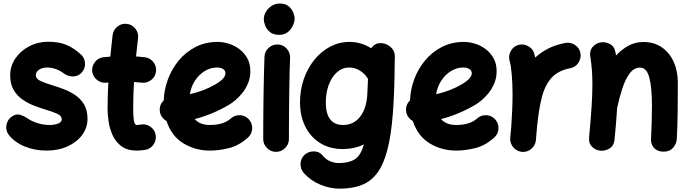

<svg xmlns="http://www.w3.org/2000/svg" viewBox="-20 -806 3986 1113"><path d="M457.5 -390.1Q439 -366.2 410.4 -363.3Q381.8 -360.4 354 -377.4Q330.1 -396.5 304 -405.5Q277.8 -414.6 254.4 -414.6Q225.1 -414.6 206.5 -401.9Q188 -389.2 188 -370.1Q188 -348.6 215.6 -336.2Q243.2 -323.7 281.2 -312.5Q313.5 -302.7 349.1 -289.3Q384.8 -275.9 416.3 -254.6Q447.8 -233.4 467.5 -200.2Q487.3 -167 487.3 -117.7Q487.3 -65.4 456.1 -23.4Q424.8 18.6 371.3 42.7Q317.9 66.9 250.5 66.9Q179.2 66.9 120.6 42Q62 17.1 28.3 -27.8Q11.7 -52.7 17.8 -83.5Q23.9 -114.3 49.3 -130.9Q74.2 -147.5 96.9 -140.4Q119.6 -133.3 134.8 -123Q156.7 -106.4 192.4 -94Q228 -81.5 268.1 -81.5Q295.9 -81.5 316.9 -89.8Q337.9 -98.1 337.9 -114.3Q337.9 -134.8 311.3 -146.7Q284.7 -158.7 247.6 -169.4Q215.3 -179.2 179.2 -192.9Q143.1 -206.5 111.1 -228.5Q79.1 -250.5 59.1 -284.7Q39.1 -318.8 39.1 -370.1Q39.1 -423.3 69.1 -467.3Q99.1 -511.2 149.4 -537.6Q199.7 -564 259.8 -564Q320.8 -564 363.3 -546.4Q405.8 -528.8 444.8 -494.1Q468.8 -475.1 472.4 -444.6Q476.1 -414.1 457.5 -390.1Z M884.3 -391.1Q880.4 -360.8 856 -342Q831.5 -323.2 801.3 -326.7Q779.8 -329.1 756.8 -330.6Q754.4 -291.5 753.2 -252.2Q752 -212.9 752 -173.3Q752 -137.7 755.6 -109.6Q759.3 -81.5 772.9 -81.5Q782.2 -81.5 795.9 -84Q826.2 -89.4 851.6 -71.8Q877 -54.2 882.3 -24.4Q887.7 5.4 870.4 31.2Q853 57.1 822.8 62.5Q809.6 64.9 797.1 65.9Q784.7 66.9 772.9 66.9Q717.3 66.9 683.3 41.3Q649.4 15.6 632.3 -23.2Q615.2 -62 609.4 -102.8Q603.5 -143.6 603.5 -173.3Q603.5 -212.4 604.7 -251Q606 -289.6 607.9 -327.6Q603 -327.1 597.7 -326.7Q567.4 -323.2 543 -342.3Q518.6 -361.3 514.6 -391.1Q511.2 -421.4 530.3 -446Q549.3 -470.7 579.1 -474.1Q599.1 -476.6 619.6 -478Q622.6 -509.3 626 -540.5Q629.4 -571.8 632.8 -602.5Q636.7 -632.8 660.9 -652.1Q685.1 -671.4 715.3 -667.5Q745.6 -664.1 764.9 -639.6Q784.2 -615.2 780.3 -585Q777.3 -558.1 774.4 -531.7Q771.5 -505.4 768.6 -479Q795.4 -477.1 820.3 -474.1Q850.6 -470.2 869.4 -445.8Q888.2 -421.4 884.3 -391.1Z M1417.5 -8.8Q1367.2 37.1 1309.1 52Q1251 66.9 1196.3 66.9Q1111.8 66.9 1043 24.9Q974.1 -17.1 945.3 -104.5Q929.2 -113.3 918.2 -129.2Q907.2 -145 906.2 -165Q903.8 -199.7 929.2 -224.1Q931.2 -285.6 953.4 -345.9Q975.6 -406.2 1016.1 -455.3Q1056.6 -504.4 1113.8 -533.7Q1170.9 -563 1241.7 -563Q1272.9 -563 1306.2 -552.7Q1339.4 -542.5 1367.7 -521.2Q1396 -500 1413.6 -468.3Q1431.2 -436.5 1431.2 -393.1Q1431.2 -355 1417.7 -323Q1404.3 -291 1384.5 -266.6Q1364.7 -242.2 1344.7 -225.6Q1324.7 -209 1311 -200.7Q1262.7 -171.9 1212.2 -150.6Q1161.6 -129.4 1108.9 -115.7Q1138.7 -81.5 1196.3 -81.5Q1276.4 -81.5 1317.9 -119.1Q1340.8 -139.6 1371.6 -138.2Q1402.3 -136.7 1422.9 -113.8Q1443.4 -91.3 1441.9 -60.3Q1440.4 -29.3 1417.5 -8.8ZM1237.3 -414.6Q1201.2 -414.6 1168 -394.8Q1134.8 -375 1111.3 -340.1Q1087.9 -305.2 1080.6 -259.8Q1165 -279.3 1229.5 -317.4Q1262.7 -337.4 1274.9 -352.8Q1287.1 -368.2 1287.1 -380.9Q1287.1 -396.5 1273.7 -405.5Q1260.3 -414.6 1237.3 -414.6Z M1509.3 -694.8Q1509.3 -717.8 1522 -738.5Q1534.7 -759.3 1555.7 -772.5Q1576.7 -785.6 1601.6 -785.6Q1633.3 -785.6 1652.1 -770.5Q1670.9 -755.4 1679.4 -734.9Q1688 -714.4 1688 -698.2Q1688 -680.2 1678 -658Q1668 -635.7 1648.2 -619.9Q1628.4 -604 1599.1 -604Q1564.5 -604 1544.9 -620.1Q1525.4 -636.2 1517.3 -657.5Q1509.3 -678.7 1509.3 -694.8ZM1590.8 -548.3Q1621.6 -546.9 1642.1 -523.9Q1662.6 -501 1661.6 -470.7Q1660.2 -437.5 1658.9 -389.4Q1657.7 -341.3 1657 -286.4Q1656.2 -231.4 1655.8 -177.2Q1655.3 -123 1655 -76.7Q1654.8 -30.3 1654.8 0Q1654.8 30.3 1632.8 52.2Q1610.8 74.2 1580.1 74.2Q1549.8 74.2 1527.8 52.2Q1505.9 30.3 1505.9 0Q1505.9 -31.2 1506.1 -77.6Q1506.3 -124 1506.8 -178.5Q1507.3 -232.9 1508.3 -288.3Q1509.3 -343.8 1510.5 -392.8Q1511.7 -441.9 1513.2 -477.5Q1514.6 -508.3 1537.6 -528.8Q1560.5 -549.3 1590.8 -548.3Z M2184.6 -556.2Q2188.5 -556.2 2192.9 -555.7Q2195.3 -555.7 2198.2 -555.2Q2209 -553.7 2219.2 -549.3Q2239.7 -540.5 2253.2 -524.2Q2266.6 -507.8 2268.1 -487.8Q2269.5 -480 2269 -471.7L2268.1 -447.3Q2267.1 -273.4 2257.3 -147.9Q2247.6 -22.5 2225.8 61.8Q2204.1 146 2167.7 195.6Q2131.3 245.1 2077.1 266.4Q2022.9 287.6 1948.2 287.6Q1893.6 287.6 1837.9 264.9Q1782.2 242.2 1742.2 198.2Q1721.7 175.3 1722.2 144.5Q1722.7 113.8 1743.7 93.3Q1766.6 71.3 1798.8 71.5Q1831.1 71.8 1849.1 94.2Q1869.6 119.1 1894.8 129.2Q1919.9 139.2 1943.8 139.2Q2001.5 139.2 2036.1 117.9Q2070.8 96.7 2089.4 31.2Q2032.7 58.1 1966.8 58.1Q1893.1 58.1 1837.6 24.4Q1782.2 -9.3 1751 -69.8Q1719.7 -130.4 1719.2 -210.9Q1718.8 -282.2 1740.5 -345.9Q1762.2 -409.7 1801.5 -458.5Q1840.8 -507.3 1893.3 -535.2Q1945.8 -563 2006.3 -563Q2073.2 -563 2131.8 -526.4Q2137.7 -535.2 2146.5 -542Q2163.1 -556.2 2184.6 -556.2ZM1969.2 -81.5Q2030.8 -81.5 2068.4 -130.6Q2106 -179.7 2109.4 -263.7L2113.3 -348.6Q2095.2 -378.9 2066.4 -396.7Q2037.6 -414.6 2004.9 -414.6Q1964.4 -414.6 1933.3 -387Q1902.3 -359.4 1885.3 -313Q1868.2 -266.6 1868.7 -209Q1869.1 -147 1894 -114.3Q1918.9 -81.5 1969.2 -81.5Z M2845.2 -8.8Q2794.9 37.1 2736.8 52Q2678.7 66.9 2624 66.9Q2539.6 66.9 2470.7 24.9Q2401.9 -17.1 2373 -104.5Q2356.9 -113.3 2345.9 -129.2Q2335 -145 2334 -165Q2331.5 -199.7 2356.9 -224.1Q2358.9 -285.6 2381.1 -345.9Q2403.3 -406.2 2443.8 -455.3Q2484.4 -504.4 2541.5 -533.7Q2598.6 -563 2669.4 -563Q2700.7 -563 2733.9 -552.7Q2767.1 -542.5 2795.4 -521.2Q2823.7 -500 2841.3 -468.3Q2858.9 -436.5 2858.9 -393.1Q2858.9 -355 2845.5 -323Q2832 -291 2812.3 -266.6Q2792.5 -242.2 2772.5 -225.6Q2752.4 -209 2738.8 -200.7Q2690.4 -171.9 2639.9 -150.6Q2589.4 -129.4 2536.6 -115.7Q2566.4 -81.5 2624 -81.5Q2704.1 -81.5 2745.6 -119.1Q2768.6 -139.6 2799.3 -138.2Q2830.1 -136.7 2850.6 -113.8Q2871.1 -91.3 2869.6 -60.3Q2868.2 -29.3 2845.2 -8.8ZM2665 -414.6Q2628.9 -414.6 2595.7 -394.8Q2562.5 -375 2539.1 -340.1Q2515.6 -305.2 2508.3 -259.8Q2592.8 -279.3 2657.2 -317.4Q2690.4 -337.4 2702.6 -352.8Q2714.8 -368.2 2714.8 -380.9Q2714.8 -396.5 2701.4 -405.5Q2688 -414.6 2665 -414.6Z M3004.9 74.2Q2995.1 73.2 2986.3 69.8Q2956.5 58.6 2943.8 29.3Q2936 11.7 2938 -7.3Q2938.5 -10.7 2938.5 -14.6Q2939.9 -28.8 2941.2 -43.7Q2942.4 -58.6 2943.8 -73.2Q2946.8 -116.2 2949 -164.6Q2951.2 -212.9 2951.2 -259.8Q2951.2 -320.8 2946.5 -374.5Q2941.9 -428.2 2934.1 -453.1Q2925.8 -481.9 2940.7 -509.5Q2955.6 -537.1 2984.4 -545.4Q3013.2 -553.7 3040.8 -539.1Q3068.4 -524.4 3076.7 -495.6Q3080.1 -484.4 3082.5 -472.2Q3114.7 -502.4 3157.7 -524.4Q3200.7 -546.4 3257.3 -557.1Q3287.1 -562.5 3313.2 -545.4Q3339.4 -528.3 3344.7 -498Q3350.1 -468.3 3333 -442.1Q3315.9 -416 3285.6 -410.6Q3215.3 -397 3177.2 -355Q3139.2 -313 3121.1 -242.4Q3103 -171.9 3093.3 -72.3Q3090.3 -29.3 3086.4 7.3Q3085.4 17.1 3082 25.9Q3070.8 55.7 3041.5 68.4Q3023.9 76.2 3004.9 74.2Z M3395 -10.7Q3404.8 -115.2 3409.4 -188.2Q3414.1 -261.2 3414.1 -315.9Q3414.1 -362.3 3411.1 -400.6Q3408.2 -439 3401.9 -477.5Q3396.5 -511.2 3413.8 -532Q3431.2 -552.7 3456.1 -559.1Q3484.9 -565.9 3513.4 -552Q3542 -538.1 3548.3 -500.5Q3549.8 -492.2 3550.8 -483.9Q3583 -519 3622.6 -540.8Q3662.1 -562.5 3709 -562.5Q3772.5 -562.5 3817.1 -531.2Q3861.8 -500 3885.5 -447Q3909.2 -394 3909.2 -328.1Q3909.2 -249.5 3908.4 -165.8Q3907.7 -82 3903.3 0.5Q3901.4 27.8 3881.8 50.5Q3862.3 73.2 3827.1 73.2Q3790.5 73.2 3771.2 51.3Q3752 29.3 3753.9 1Q3756.3 -53.2 3757.8 -100.6Q3759.3 -147.9 3759.3 -189.9Q3759.3 -299.3 3743.9 -356.7Q3728.5 -414.1 3689.9 -414.1Q3655.3 -414.1 3630.4 -380.9Q3605.5 -347.7 3587.9 -294.4Q3570.3 -241.2 3557.6 -180.7Q3555.2 -141.1 3551.3 -95.7Q3547.4 -50.3 3542.5 2.9Q3539.1 38.6 3513.7 54.4Q3488.3 70.3 3459.5 67.4Q3432.6 64.9 3412.1 44.9Q3391.6 24.9 3395 -10.7Z"/></svg>

Font: Mikhak ExtraBold
Style: Regular
Weight: 800
Designer: Amin Abedi
Version: Version 3.3